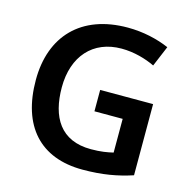

<svg xmlns="http://www.w3.org/2000/svg" viewBox="-107 -830 940 946"><g transform="rotate(15 363.0 -357.0)"><path d="M378 -392V-283H522V-111C492 -104 460 -98 409 -98C254 -98 192 -204 192 -356C192 -514 282 -616 428 -616C492 -616 553 -598 599 -576L643 -681C583 -707 509 -724 431 -724C193 -724 59 -581 59 -358C59 -123 179 10 395 10C496 10 572 -4 648 -29V-392Z"/></g></svg>

Font: Noto Sans Telugu SemiBold
Style: Regular
Weight: 600
Designer: Jelle Bosma - Monotype Design Team
Foundry: Monotype Imaging Inc.
Version: Version 2.005